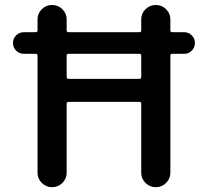

<svg xmlns="http://www.w3.org/2000/svg" viewBox="-20 -774 834 772"><path d="M255.9 -557.6Q248 -557.6 248 -550.8V-464.8Q248 -457 255.9 -457H541Q547.9 -457 547.9 -464.8V-550.8Q547.9 -557.6 541 -557.6ZM76.2 -557.6Q57.6 -557.6 44.9 -570.3Q32.2 -583 32.2 -601.1Q32.2 -619.1 44.9 -631.8Q57.6 -644.5 76.2 -644.5H123Q130.9 -644.5 130.9 -652.3V-696.3Q130.9 -719.7 147.9 -736.8Q165 -753.9 188.5 -753.9H190.4Q213.9 -753.9 231 -736.8Q248 -719.7 248 -696.3V-652.3Q248 -644.5 255.9 -644.5H541Q547.9 -644.5 547.9 -652.3V-696.3Q547.9 -719.7 564.9 -736.8Q582 -753.9 605.5 -753.9H607.4Q630.9 -753.9 647.9 -736.8Q665 -719.7 665 -696.3V-652.3Q665 -644.5 671.9 -644.5H720.7Q738.3 -644.5 751 -631.8Q763.7 -619.1 763.7 -601.1Q763.7 -583 751 -570.3Q738.3 -557.6 720.7 -557.6H671.9Q665 -557.6 665 -550.8V-79.1Q665 -55.7 647.9 -38.6Q630.9 -21.5 607.4 -21.5H605.5Q582 -21.5 564.9 -38.6Q547.9 -55.7 547.9 -79.1V-357.4Q547.9 -364.3 541 -364.3H255.9Q248 -364.3 248 -357.4V-79.1Q248 -55.7 231 -38.6Q213.9 -21.5 190.4 -21.5H188.5Q165 -21.5 147.9 -38.6Q130.9 -55.7 130.9 -79.1V-550.8Q130.9 -557.6 123 -557.6Z"/></svg>

Font: Gen Jyuu Gothic P Medium
Style: Regular
Weight: 500
Designer: [Source Han Sans]
Ryoko NISHIZUKA  (kana & ideographs); Paul D. Hunt (Latin, Greek & Cyrillic); Wenlong ZHANG  (bopomofo
Version: Version 1.002.20150607